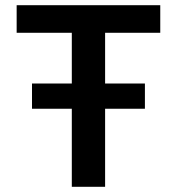

<svg xmlns="http://www.w3.org/2000/svg" viewBox="-20 -718 680 738"><path d="M384 -300V0H256V-300H103V-397H256V-592H44V-698H596V-592H384V-397H537V-300Z"/></svg>

Font: Writer SemiBold
Style: Regular
Weight: 600
Monospace: yes
Designer: Mike Abbink, Paul van der Laan, Pieter van Rosmalen
Foundry: Bold Monday
Version: Version 2.001 2020